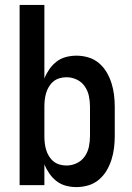

<svg xmlns="http://www.w3.org/2000/svg" viewBox="-20 -755 540 783"><path d="M292 8Q270 8 249 2.5Q228 -3 211 -16Q194 -29 181.5 -47Q169 -65 161 -85V0H60V-735H161V-435Q169 -455 181.5 -473Q194 -491 211 -504Q228 -517 249 -522.5Q270 -528 292 -528Q316 -528 340 -521Q364 -514 383 -498Q402 -482 414.5 -461Q427 -440 434.5 -416.5Q442 -393 445 -368.5Q448 -344 448 -320V-200Q448 -176 445 -151.5Q442 -127 434.5 -103.5Q427 -80 414.5 -59Q402 -38 383 -22Q364 -6 340 1Q316 8 292 8ZM251 -80Q273 -80 293 -89.5Q313 -99 325.5 -117Q338 -135 342.5 -156.5Q347 -178 347 -200V-320Q347 -342 342.5 -363.5Q338 -385 325.5 -403Q313 -421 293 -430.5Q273 -440 251 -440Q237 -440 223 -436Q209 -432 198 -423Q187 -414 179.5 -401.5Q172 -389 168 -375.5Q164 -362 162.5 -348Q161 -334 161 -320V-200Q161 -186 162.5 -172Q164 -158 168 -144.5Q172 -131 179.5 -118.5Q187 -106 198 -97Q209 -88 223 -84Q237 -80 251 -80Z"/></svg>

Font: Zed Mono Semibold
Style: Regular
Weight: 600
Monospace: yes
Designer: Belleve Invis
Foundry: Belleve Invis
Version: Version 1.0.0; ttfautohint (v1.8.4)